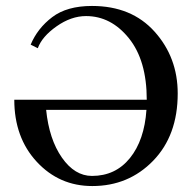

<svg xmlns="http://www.w3.org/2000/svg" viewBox="-20 -615 660 645"><path d="M472 -246H135Q145 -147 188 -85.5Q231 -24 289 -24Q368 -24 416.5 -84Q465 -144 472 -246ZM473 -280Q473 -412 413 -486.5Q353 -561 269 -561Q219 -561 170 -526.5Q121 -492 107 -453L83 -465Q106 -520 155.5 -557.5Q205 -595 289 -595Q422 -595 499.5 -508.5Q577 -422 577 -301Q577 -160 494.5 -75Q412 10 290 10Q179 10 103.5 -71.5Q28 -153 28 -280Z"/></svg>

Font: Judson
Style: Regular
Weight: 400
Version: Version 20110429